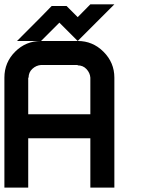

<svg xmlns="http://www.w3.org/2000/svg" viewBox="-20 -853 707 873"><path d="M390.8 0V-224.2H108.3V0H0V-500Q0 -569.2 48.8 -617.9Q97.5 -666.7 166.7 -666.7H57.5Q194.2 -803.3 215 -825.8H282.5L333.3 -775L390.8 -833.3H500L333.3 -666.7Q401.7 -666.7 450.8 -617.5Q500 -568.3 500 -500V0ZM108.3 -333.3H390.8V-500Q389.2 -521.7 373.3 -538.8Q357.5 -555.8 333.3 -555.8V-557.5H166.7Q144.2 -555.8 127.1 -540Q110 -524.2 110 -500H108.3ZM333.3 -666.7 250 -750 166.7 -666.7Z"/></svg>

Font: 0xA000-Squareish-Mono
Style: Squareish-Mono-Bold
Weight: 700
Version: Version 0.1